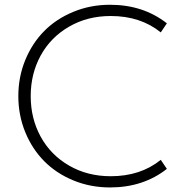

<svg xmlns="http://www.w3.org/2000/svg" viewBox="-20 -784 774 818"><path d="M448.7 14.6Q365.2 14.6 292.5 -15.4Q219.7 -45.4 168.5 -97.2Q117.2 -148.9 87.6 -220.9Q58.1 -293 58.1 -374.5Q58.1 -456.1 87.6 -528.1Q117.2 -600.1 168.5 -651.9Q219.7 -703.6 292.5 -733.6Q365.2 -763.7 448.7 -763.7Q590.3 -763.7 690.9 -684.6L665 -646Q578.6 -715.8 451.7 -715.8Q352.5 -715.8 274.2 -670.4Q195.8 -625 153.3 -547.4Q110.8 -469.7 110.8 -374.5Q110.8 -279.3 153.3 -201.7Q195.8 -124 274.2 -78.6Q352.5 -33.2 451.7 -33.2Q578.6 -33.2 665 -103L690.9 -64.5Q590.3 14.6 448.7 14.6Z"/></svg>

Font: Spartan MB Light
Style: Regular
Weight: 300
Designer: Matt Bailey, Mirko Velimirovic
Foundry: Matt Bailey
Version: Version 1.005